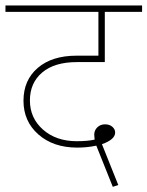

<svg xmlns="http://www.w3.org/2000/svg" viewBox="-35 -643 550 717"><path d="M253.4 -91.8Q164.1 -91.8 108.4 -140.9Q52.7 -189.9 52.7 -266.8Q52.7 -343.8 106 -389.4Q159.2 -435.1 251 -435.1H332.5V-598.6H-14.6V-622.6H495.6V-598.6H356.4V-411.1H252Q168.5 -411.1 122.6 -372.3Q76.7 -333.5 76.7 -267.8Q76.7 -202.1 125.7 -158.9Q174.8 -115.7 251.5 -115.7Q292.5 -115.7 318.4 -121.6Q316.9 -134.8 316.9 -140.1Q316.9 -156.2 328.4 -167.5Q339.8 -178.7 357.2 -178.7Q374.5 -178.7 385 -169.2Q395.5 -159.7 395 -147Q394 -121.6 345.7 -104.5L406.7 47.9L386.2 54.7L324.7 -99.1Q290.5 -91.8 253.4 -91.8Z"/></svg>

Font: Yantramanav Thin
Style: Regular
Weight: 250
Version: Version 1.001;PS 1.0;hotconv 1.0.72;makeotf.lib2.5.5900; ttf